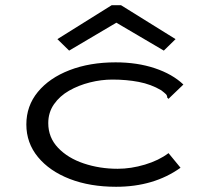

<svg xmlns="http://www.w3.org/2000/svg" viewBox="-20 -705 790 736"><path d="M425 11Q325 11 247.5 -19Q170 -49 125.5 -103Q81 -157 81 -228Q81 -299 125 -352.5Q169 -406 246.5 -436Q324 -466 423 -466Q506 -466 573.5 -443.5Q641 -421 683 -381L633 -333L626 -326L621 -331Q621 -339 616 -344Q611 -349 598 -359Q559 -382 512 -391Q465 -400 411 -400Q368 -400 324.5 -389Q281 -378 245 -357.5Q209 -337 187 -305.5Q165 -274 165 -233Q165 -178 202.5 -138.5Q240 -99 301 -78.5Q362 -58 431 -58Q482 -58 535.5 -74Q589 -90 626 -118L672 -62Q570 11 425 11ZM245 -511 200 -555 408 -685H444L653 -555L608 -511L426 -618Z"/></svg>

Font: Inconsolata ExtraExpanded
Style: Regular
Weight: 400
Width: 8
Monospace: yes
Designer: Raph Levien, Cyreal, Brenton Simpson
Foundry: Raph Levien, Cyreal, Google
Version: Version 3.001; ttfautohint (v1.8.2.53-6de2)